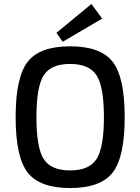

<svg xmlns="http://www.w3.org/2000/svg" viewBox="-20 -937 709 970"><path d="M496 -843 297 -726 265 -771 442 -917ZM334 -703Q488 -703 549 -625Q610 -547 610 -345Q610 -143 549 -65Q488 13 334 13Q181 13 120 -65Q59 -143 59 -345Q59 -547 120 -625Q181 -703 334 -703ZM468 -556Q431 -614 334 -614Q237 -614 200.5 -556Q164 -498 164 -345Q164 -192 200.5 -134Q237 -76 334 -76Q431 -76 468 -134Q505 -192 505 -345Q505 -498 468 -556Z"/></svg>

Font: Exo 2.0 Medium
Style: Regular
Weight: 500
Designer: Natanael Gama
Version: Version 1.001;PS 001.001;hotconv 1.0.70;makeotf.lib2.5.58329